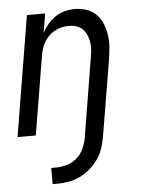

<svg xmlns="http://www.w3.org/2000/svg" viewBox="-53 -570 606 827"><g transform="rotate(-5 250.0 -156.5)"><path d="M141 215V145H162Q185 145 209 138Q233 131 252 114.5Q271 98 281.5 75Q292 52 296 29L352 -312Q355 -329 356.5 -346Q358 -363 355.5 -379.5Q353 -396 346.5 -411Q340 -426 329 -437Q318 -448 302.5 -453Q287 -458 270 -458Q247 -458 223.5 -449.5Q200 -441 182.5 -423.5Q165 -406 155.5 -383Q146 -360 143 -337L87 0H8L94 -520H173L159 -438Q170 -458 184.5 -475Q199 -492 218 -504.5Q237 -517 258.5 -522.5Q280 -528 301 -528Q327 -528 351.5 -520Q376 -512 393.5 -494.5Q411 -477 420.5 -454Q430 -431 434 -405.5Q438 -380 436 -353.5Q434 -327 430 -301L375 29Q371 53 363 78Q355 103 340 125Q325 147 304.5 165Q284 183 260.5 194.5Q237 206 211.5 210.5Q186 215 161 215Z"/></g></svg>

Font: Iosevka
Style: Italic
Weight: 400
Italic angle: -9°
Monospace: yes
Designer: Belleve Invis
Foundry: Belleve Invis
Version: Version 32.5.0; ttfautohint (v1.8.4)